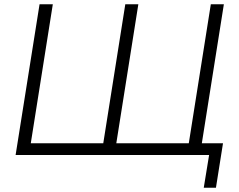

<svg xmlns="http://www.w3.org/2000/svg" viewBox="-20 -725 1116 898"><path d="M933 153 958 0H53L165 -705H227L124 -55H463L566 -705H627L524 -55H863L966 -705H1027L924 -55H1023L990 153Z"/></svg>

Font: Nunito Sans 12pt Light
Style: Italic
Weight: 300
Italic angle: -9°
Designer: Vernon Adams
Foundry: Vernon Adams
Version: Version 3.101;gftools[0.9.27]